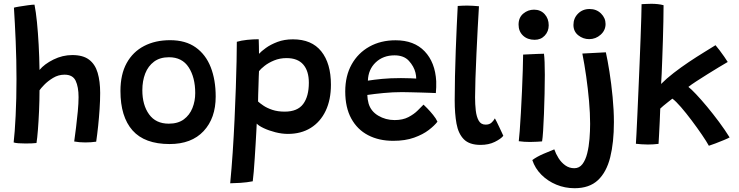

<svg xmlns="http://www.w3.org/2000/svg" viewBox="-20 -746 3898 1013"><path d="M172.5 8.5Q162.5 10 146.5 10.5Q130.5 11 113.5 11Q94.5 11 77.2 9.8Q60 8.5 52 5.5Q58 -44.5 62.5 -134.8Q67 -225 67 -329Q67 -427.5 62.8 -527.8Q58.5 -628 53.5 -705.5Q58.5 -707.5 80.5 -711.2Q102.5 -715 126.8 -718.2Q151 -721.5 162 -721.5Q169.5 -684 175 -629.2Q180.5 -574.5 184 -509.8Q187.5 -445 188.5 -377Q214 -408 262 -431.8Q310 -455.5 361.5 -455.5Q418 -455.5 450 -431.2Q482 -407 495.2 -362Q508.5 -317 508.5 -255.5Q508.5 -216.5 505.5 -171.2Q502.5 -126 497.8 -81Q493 -36 487.5 1.5Q461 5.5 430 5.5Q398 5.5 371.5 0.5Q376 -31 381.2 -73.5Q386.5 -116 390.5 -158.8Q394.5 -201.5 394.5 -233.5Q394.5 -287.5 379.2 -319.8Q364 -352 320.5 -352Q288 -352 260 -335Q232 -318 213 -298.2Q194 -278.5 188.5 -269.5Q188.5 -215 186 -160Q183.5 -105 180 -60.2Q176.5 -15.5 172.5 8.5Z M875 14Q743 14 679.2 -58Q615.5 -130 615.5 -266Q615.5 -353.5 648.2 -413Q681 -472.5 740 -503.2Q799 -534 877.5 -534Q959 -534 1012.2 -496.2Q1065.5 -458.5 1091.8 -391.5Q1118 -324.5 1118 -236.5Q1118 -122.5 1054.2 -54.2Q990.5 14 875 14ZM870.5 -93.5Q919 -93.5 949.8 -116.2Q980.5 -139 995.2 -175.8Q1010 -212.5 1010 -255Q1010 -337.5 975.5 -390.8Q941 -444 871.5 -444Q824 -444 792.8 -420.8Q761.5 -397.5 746.2 -358.2Q731 -319 731 -270Q731 -192 766.5 -142.8Q802 -93.5 870.5 -93.5Z M1194.5 221Q1202 143.5 1207.8 57Q1213.5 -29.5 1217.5 -116.2Q1221.5 -203 1224.2 -281.8Q1227 -360.5 1228.2 -423.5Q1229.5 -486.5 1229.5 -525.5Q1253 -532.5 1284.5 -535.8Q1316 -539 1345 -539Q1345.5 -525 1346 -502.5Q1346.5 -480 1346.5 -462Q1358 -475 1382.8 -493Q1407.5 -511 1443.8 -524.8Q1480 -538.5 1525.5 -538.5Q1624.5 -538.5 1675.2 -475Q1726 -411.5 1726 -299Q1726 -219.5 1698.2 -161.2Q1670.5 -103 1619.5 -71.2Q1568.5 -39.5 1499 -39.5Q1467.5 -39.5 1433 -48.2Q1398.5 -57 1371.5 -69.8Q1344.5 -82.5 1334.5 -94Q1334 -82.5 1332.5 -54Q1331 -25.5 1328.8 12Q1326.5 49.5 1324 88.2Q1321.5 127 1318.8 159.8Q1316 192.5 1313.5 210.5Q1283 216.5 1247.8 218.8Q1212.5 221 1194.5 221ZM1482 -157Q1549.5 -157 1579.5 -197.2Q1609.5 -237.5 1609.5 -309.5Q1609.5 -371.5 1580 -405.5Q1550.5 -439.5 1492 -439.5Q1456 -439.5 1426 -427Q1396 -414.5 1375.5 -398.2Q1355 -382 1346.5 -370.5Q1346 -362.5 1345.2 -341.8Q1344.5 -321 1343.8 -295.2Q1343 -269.5 1342.2 -246.2Q1341.5 -223 1341.5 -210.5Q1351 -201.5 1369.8 -188.8Q1388.5 -176 1416.8 -166.5Q1445 -157 1482 -157Z M2288 -104Q2273 -84 2242.2 -60.2Q2211.5 -36.5 2164.8 -19.8Q2118 -3 2054.5 -3Q1979 -3 1922 -32.8Q1865 -62.5 1833.2 -120.8Q1801.5 -179 1801.5 -263.5Q1801.5 -345.5 1835.2 -406Q1869 -466.5 1929 -500Q1989 -533.5 2067 -533.5Q2165 -533.5 2220.5 -475.2Q2276 -417 2281.5 -317.5Q2282.5 -285 2279.5 -255Q2272.5 -255.5 2250.8 -256.2Q2229 -257 2200.8 -257.8Q2172.5 -258.5 2145.5 -259.2Q2118.5 -260 2101 -260Q2052.5 -260 2003.5 -255.2Q1954.5 -250.5 1918 -245Q1918.5 -222.5 1924.5 -200.5Q1936.5 -159 1975.5 -135.8Q2014.5 -112.5 2062 -112.5Q2105 -112.5 2135 -128.2Q2165 -144 2184.2 -163.5Q2203.5 -183 2214.5 -194Q2218.5 -190.5 2233.8 -175Q2249 -159.5 2265 -139.8Q2281 -120 2288 -104ZM1921 -320.5Q1952.5 -325.5 1995.8 -329.8Q2039 -334 2095.5 -334Q2124.5 -334 2145.8 -333Q2167 -332 2176 -331.5Q2176 -346 2172 -362.5Q2164 -395.5 2137.5 -424.8Q2111 -454 2061.5 -454Q2001.5 -454 1962.2 -416.8Q1923 -379.5 1921 -320.5Z M2635.5 -29.5Q2623 -13.5 2590.8 2.5Q2558.5 18.5 2515.5 18.5Q2456.5 18.5 2427.2 -11.2Q2398 -41 2388.5 -93.8Q2379 -146.5 2379 -216Q2379 -274.5 2380.5 -342.5Q2382 -410.5 2384.5 -478.8Q2387 -547 2389.8 -608Q2392.5 -669 2395 -714.5Q2422.5 -716.5 2445 -716.5Q2460 -716.5 2475 -715.5Q2490 -714.5 2507 -713Q2504 -665 2500.5 -599Q2497 -533 2493.8 -463.2Q2490.5 -393.5 2488.5 -332Q2486.5 -270.5 2486.5 -232Q2486.5 -196 2490.2 -163Q2494 -130 2505.8 -109.2Q2517.5 -88.5 2542 -88.5Q2561 -88.5 2572 -97.8Q2583 -107 2591 -121.5Q2594 -117 2600.5 -103.8Q2607 -90.5 2614.5 -74.8Q2622 -59 2628 -46Q2634 -33 2635.5 -29.5Z M2801 -536Q2763 -536 2739.5 -558.2Q2716 -580.5 2716 -616Q2716 -653.5 2740.8 -674.2Q2765.5 -695 2797.5 -695Q2832 -695 2853.5 -671.5Q2875 -648 2875 -612.5Q2875 -580.5 2854.2 -558.2Q2833.5 -536 2801 -536ZM2840 0Q2832 0.5 2814 1.8Q2796 3 2777 3Q2745 3 2717 -1Q2719 -14 2722 -54.5Q2725 -95 2728.2 -150.5Q2731.5 -206 2734 -265.2Q2736.5 -324.5 2738.2 -375.8Q2740 -427 2740 -458Q2749.5 -458.5 2771.2 -459.5Q2793 -460.5 2815.8 -461.5Q2838.5 -462.5 2850 -462.5Q2854.5 -429.5 2854.5 -351Q2854.5 -304.5 2853.2 -250.8Q2852 -197 2850 -145.8Q2848 -94.5 2845.5 -55.5Q2843 -16.5 2840 0Z M3090.5 -698.5Q3127 -698.5 3151 -674.8Q3175 -651 3175 -619.5Q3175 -586 3149 -562.8Q3123 -539.5 3088.5 -539.5Q3056.5 -539.5 3031 -559.8Q3005.5 -580 3005.5 -614.5Q3005.5 -650 3029.8 -674.2Q3054 -698.5 3090.5 -698.5ZM3219 -101.5Q3219 5.5 3199.5 83.8Q3180 162 3134.8 204.5Q3089.5 247 3011.5 247Q2960.5 247 2915.2 228.2Q2870 209.5 2836.5 176Q2803 142.5 2788.5 98.5Q2811 81.5 2846.5 66Q2882 50.5 2904.5 42Q2912.5 65.5 2927 88.5Q2941.5 111.5 2962.5 126.5Q2983.5 141.5 3010 141.5Q3036.5 141.5 3053 119.8Q3069.5 98 3078.2 62.8Q3087 27.5 3090.2 -13.5Q3093.5 -54.5 3093.5 -92.5Q3093.5 -148 3087.8 -213Q3082 -278 3072.8 -343Q3063.5 -408 3052.5 -463.5L3176.5 -470Q3185.5 -430.5 3195.5 -367.5Q3205.5 -304.5 3212.2 -234.2Q3219 -164 3219 -101.5Z M3720 23Q3708 1 3683.5 -35Q3659 -71 3629.5 -110.2Q3600 -149.5 3572.8 -181Q3545.5 -212.5 3527.5 -225.5Q3519 -219 3505 -208Q3491 -197 3479 -187Q3467 -177 3463.5 -173Q3462.5 -144 3460.8 -105.8Q3459 -67.5 3457.2 -34.2Q3455.5 -1 3454.5 13Q3426.5 16.5 3398.5 16.5Q3380.5 16.5 3364 15.2Q3347.5 14 3335 12.5Q3336 0.5 3338 -40Q3340 -80.5 3342.8 -140.2Q3345.5 -200 3348.5 -269.8Q3351.5 -339.5 3354.5 -410.8Q3357.5 -482 3359.8 -545.5Q3362 -609 3363.5 -656Q3365 -703 3365 -724Q3377 -724.5 3390 -725.2Q3403 -726 3416.5 -726Q3434 -726 3450.5 -724.2Q3467 -722.5 3481 -718.5Q3481 -680.5 3480 -632.8Q3479 -585 3477.5 -534.5Q3476 -484 3474.2 -437.8Q3472.5 -391.5 3471 -356Q3469.5 -320.5 3468 -303Q3496 -331.5 3534.5 -361.2Q3573 -391 3614.5 -418.8Q3656 -446.5 3693 -469.2Q3730 -492 3755 -507.5Q3763.5 -498 3776.2 -481.2Q3789 -464.5 3801 -447Q3813 -429.5 3819.5 -419Q3801 -408.5 3772.5 -391.2Q3744 -374 3712.8 -354.5Q3681.5 -335 3654.2 -317.2Q3627 -299.5 3612 -287.5Q3626 -277 3652.5 -249Q3679 -221 3710.8 -182.8Q3742.5 -144.5 3773.8 -102.5Q3805 -60.5 3829.5 -21Q3822 -16.5 3799.8 -7.2Q3777.5 2 3754 11Q3730.5 20 3720 23Z"/></svg>

Font: Grandstander Medium
Style: Regular
Weight: 500
Designer: Tyler Finck
Foundry: Etcetera Type Co
Version: Version 1.200; ttfautohint (v1.8.3)